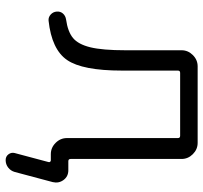

<svg xmlns="http://www.w3.org/2000/svg" viewBox="-40 -520 720 680"><g transform="rotate(90 320.0 -180.0)"><path d="M53 8Q41 9 31.5 0.5Q22 -8 21 -21Q20 -34 28 -43Q36 -52 49 -54Q92 -60 114.5 -78.5Q137 -97 147.5 -140Q158 -183 158 -264V-463Q158 -486 175 -503Q192 -520 215 -520H486Q509 -520 526 -503Q543 -486 543 -463V-70Q543 -62 551 -62H583Q605 -62 617.5 -45Q630 -28 625 -7L589 128Q585 142 573.5 151Q562 160 547 160Q534 160 526.5 150Q519 140 522 128L554 8Q555 5 553 2.5Q551 0 548 0H543H526Q503 0 486 -17Q469 -34 469 -57V-450Q469 -458 461 -458H238Q230 -458 230 -450V-252Q230 -112 192.5 -57.5Q155 -3 53 8Z"/></g></svg>

Font: Rounded Mplus 1c
Style: Regular
Weight: 400
Version: Version 1.059.20150529